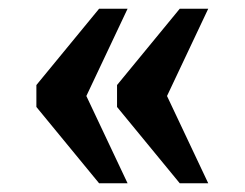

<svg xmlns="http://www.w3.org/2000/svg" viewBox="-20 -489 558 438"><path d="M390 -71H455L361 -270L455 -469H390L247 -295V-245ZM206 -71H271L177 -270L271 -469H206L63 -295V-245Z"/></svg>

Font: Noto Serif Myanmar SemiCondensed
Style: Bold
Weight: 700
Width: 4
Designer: Ben Mitchell and the Monotype Design Team
Foundry: Monotype Imaging Inc.
Version: Version 2.106